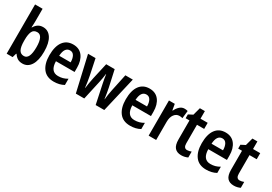

<svg xmlns="http://www.w3.org/2000/svg" viewBox="27 -1658 3636 2567"><g transform="rotate(30 1845.5 -375.0)"><path d="M181 -566Q181 -545 179.5 -521Q178 -497 177 -472H182Q204 -511 236 -531.5Q268 -552 312 -552Q393 -552 439.5 -480Q486 -408 486 -272Q486 -137 439.5 -63.5Q393 10 312 10Q267 10 236.5 -8Q206 -26 182 -63H175L157 0H65V-760H181ZM278 -454Q222 -454 201.5 -409Q181 -364 181 -283V-263Q181 -174 204 -130.5Q227 -87 279 -87Q367 -87 367 -274Q367 -454 278 -454Z M777 -552Q872 -552 923 -485.5Q974 -419 974 -308V-242H686Q689 -84 808 -84Q847 -84 880 -93Q913 -102 949 -123V-27Q883 10 795 10Q683 10 626.5 -64.5Q570 -139 570 -268Q570 -406 624 -479Q678 -552 777 -552ZM779 -462Q738 -462 714.5 -429Q691 -396 687 -327H864Q864 -386 843 -424Q822 -462 779 -462Z M1378 -290Q1370 -324 1364 -362Q1358 -400 1354 -428H1351Q1347 -398 1341 -360Q1335 -322 1327 -289L1263 0H1133L1008 -543H1124L1174 -303Q1182 -262 1189.5 -215.5Q1197 -169 1201 -128H1204Q1208 -163 1215.5 -207.5Q1223 -252 1232 -294L1288 -543H1419L1474 -293Q1481 -257 1489 -213Q1497 -169 1502 -128H1505Q1507 -158 1513.5 -198.5Q1520 -239 1528 -279L1584 -543H1699L1572 0H1439Z M1956 -552Q2051 -552 2102 -485.5Q2153 -419 2153 -308V-242H1865Q1868 -84 1987 -84Q2026 -84 2059 -93Q2092 -102 2128 -123V-27Q2062 10 1974 10Q1862 10 1805.5 -64.5Q1749 -139 1749 -268Q1749 -406 1803 -479Q1857 -552 1956 -552ZM1958 -462Q1917 -462 1893.5 -429Q1870 -396 1866 -327H2043Q2043 -386 2022 -424Q2001 -462 1958 -462Z M2494 -553Q2520 -553 2544 -546L2531 -428Q2511 -435 2482 -435Q2435 -435 2404 -393.5Q2373 -352 2373 -280V0H2257V-543H2347L2363 -451H2369Q2388 -493 2420 -523Q2452 -553 2494 -553Z M2798 -89Q2813 -89 2829.5 -93Q2846 -97 2862 -103V-12Q2841 -2 2816.5 4Q2792 10 2763 10Q2697 10 2662.5 -29Q2628 -68 2628 -156V-449H2569V-508L2635 -542L2667 -660H2744V-543H2855V-449H2744V-163Q2744 -89 2798 -89Z M3129 -552Q3224 -552 3275 -485.5Q3326 -419 3326 -308V-242H3038Q3041 -84 3160 -84Q3199 -84 3232 -93Q3265 -102 3301 -123V-27Q3235 10 3147 10Q3035 10 2978.5 -64.5Q2922 -139 2922 -268Q2922 -406 2976 -479Q3030 -552 3129 -552ZM3131 -462Q3090 -462 3066.5 -429Q3043 -396 3039 -327H3216Q3216 -386 3195 -424Q3174 -462 3131 -462Z M3609 -89Q3624 -89 3640.5 -93Q3657 -97 3673 -103V-12Q3652 -2 3627.5 4Q3603 10 3574 10Q3508 10 3473.5 -29Q3439 -68 3439 -156V-449H3380V-508L3446 -542L3478 -660H3555V-543H3666V-449H3555V-163Q3555 -89 3609 -89Z"/></g></svg>

Font: Noto Sans Myanmar UI Condensed SemiBold
Style: Regular
Weight: 600
Width: 3
Designer: Monotype Design Team
Foundry: Monotype Imaging Inc.
Version: Version 2.103; ttfautohint (v1.8.4.7-5d5b)